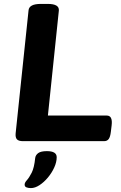

<svg xmlns="http://www.w3.org/2000/svg" viewBox="-20 -722 620 982"><path d="M98 0Q75 0 66.5 -9.5Q58 -19 60 -40L126 -669Q129 -702 189 -702H224Q284 -702 281 -668L225 -131H526Q557 -131 551 -81L547 -48Q544 -22 536 -11Q528 0 512 0ZM138 240Q126 240 116 236.5Q106 233 106 222Q106 212 117.5 199.5Q129 187 142 161.5Q155 136 160 86Q162 71 175.5 61Q189 51 220 51Q270 51 270 82Q270 107 257.5 134.5Q245 162 225 186Q205 210 182 225Q159 240 138 240Z"/></svg>

Font: Asap Expanded Expanded Regular
Style: Bold Italic
Weight: 700
Width: 7
Italic angle: -6°
Designer: Pablo Cosgaya
Foundry: Omnibus-Type
Version: Version 3.001; ttfautohint (v1.8.4.7-5d5b)